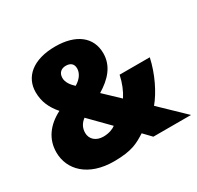

<svg xmlns="http://www.w3.org/2000/svg" viewBox="-157 -902 1117 1091"><g transform="rotate(-30 402.0 -356.5)"><path d="M330 -723C182 -723 104 -652 104 -553C104 -489 128 -440 168 -394C82 -350 35 -283 35 -198C35 -83 127 10 294 10C413 10 455 -16 509 -50L557 0H804L648 -150C697 -209 744 -304 765 -401H567C557 -353 539 -309 516 -274L419 -366C495 -412 548 -470 548 -553C548 -660 465 -723 330 -723ZM327 -598C355 -598 376 -585 376 -553C376 -523 356 -492 319 -471C296 -492 276 -518 276 -547C276 -583 300 -598 327 -598ZM272 -289 393 -166C378 -154 349 -142 312 -142C264 -142 232 -171 232 -212C232 -242 244 -268 272 -289Z"/></g></svg>

Font: Noto Sans Canadian Aboriginal Black
Style: Regular
Weight: 900
Designer: Monotype Design Team, Typotheque's Kevin King
Foundry: Monotype Imaging Inc.
Version: Version 2.004